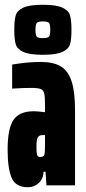

<svg xmlns="http://www.w3.org/2000/svg" viewBox="-20 -778 359 806"><path d="M12 -150Q12 -238 36.5 -274.5Q61 -311 122 -311Q137 -311 169 -307V-332Q169 -370 166 -384.5Q163 -399 151.5 -404Q140 -409 111 -409Q76 -409 31 -406V-507Q97 -518 150 -518Q204 -518 235 -499.5Q266 -481 280.5 -437Q295 -393 295 -314V0H175L171 -57H163Q162 -28 143 -10Q124 8 97 8Q46 8 29 -31Q12 -70 12 -150ZM168 -138Q169 -148 169 -184V-211H159Q144 -211 138.5 -201Q133 -191 133 -160Q133 -137 135.5 -128Q138 -119 149 -119Q158 -119 162.5 -123Q167 -127 168 -138ZM40 -653Q40 -693 46 -713.5Q52 -734 78 -746Q104 -758 160 -758Q216 -758 242 -746Q268 -734 274 -713.5Q280 -693 280 -653Q280 -613 274 -592.5Q268 -572 242 -560Q216 -548 160 -548Q104 -548 78 -560Q52 -572 46 -592.5Q40 -613 40 -653ZM191 -653Q191 -675 186 -681.5Q181 -688 160 -688Q139 -688 134 -681.5Q129 -675 129 -653Q129 -631 134 -624.5Q139 -618 160 -618Q181 -618 186 -624.5Q191 -631 191 -653Z"/></svg>

Font: Saira Ultra Condensed Black
Style: Regular
Weight: 900
Width: 1
Designer: Hector Gatti with collaboration of the Omnibus-Type team
Foundry: Omnibus-Type
Version: Version 1.001; ttfautohint (v1.8)